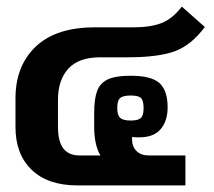

<svg xmlns="http://www.w3.org/2000/svg" viewBox="-20 -563 649 583"><path d="M27 -177V-264Q27 -363 88.5 -421.5Q150 -480 268 -480H385Q437 -480 470.5 -493Q504 -506 532 -543L602 -481Q561 -426 511 -407.5Q461 -389 367 -389H284Q219 -389 187.5 -354.5Q156 -320 156 -260V-179Q156 -133 172.5 -112Q189 -91 221 -91H285Q266 -122 266 -179V-220Q266 -263 275 -287Q284 -311 307.5 -322Q331 -333 376 -333Q440 -333 464.5 -310.5Q489 -288 489 -237Q489 -196 468 -171Q447 -146 403 -146Q388 -146 381 -147V-139Q381 -118 394.5 -104.5Q408 -91 431 -91H543V0H216Q125 0 76 -47.5Q27 -95 27 -177ZM416 -235Q416 -258 408 -265.5Q400 -273 377 -273Q353 -273 344.5 -265Q336 -257 336 -235Q336 -213 345 -205Q354 -197 377 -197Q400 -197 408 -205Q416 -213 416 -235Z"/></svg>

Font: Pridi Medium
Style: Regular
Weight: 500
Designer: Katatrad Team
Foundry: CadsonDemak
Version: Version 1.001